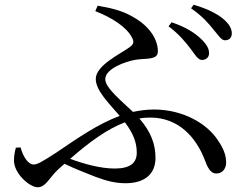

<svg xmlns="http://www.w3.org/2000/svg" viewBox="-20 -772 1040 810"><path d="M785 -565C804 -539 816 -519 832 -519C849 -519 862 -530 862 -547C862 -568 851 -586 828 -608C801 -634 763 -658 704 -678L691 -661C737 -627 765 -591 785 -565ZM880 -648C902 -623 913 -602 929 -602C946 -602 958 -612 958 -631C958 -652 946 -672 921 -693C894 -715 855 -735 797 -752L786 -737C836 -702 860 -673 880 -648ZM67 -150 47 -149C42 -132 39 -113 39 -94C39 -41 104 18 139 18C173 18 188 -22 223 -55L252 -81C300 -58 345 -41 383 -26C431 -8 468 1 510 1C587 1 636 -35 636 -106C636 -163 617 -216 568 -272C583 -275 598 -276 614 -276C737 -276 808 -188 842 -102C855 -66 868 -40 892 -40C921 -40 934 -63 934 -87C934 -117 923 -147 896 -185C853 -248 756 -310 629 -310C599 -310 570 -306 541 -300C494 -345 424 -401 424 -438C424 -482 509 -513 553 -520C594 -527 646 -517 646 -555C646 -615 599 -670 537 -703C494 -728 444 -739 392 -748L382 -725C454 -697 515 -657 537 -613C546 -596 545 -586 527 -573C487 -544 384 -496 384 -439C384 -390 439 -337 485 -283C393 -249 307 -189 217 -128C154 -87 137 -78 121 -78C100 -78 77 -110 67 -150ZM507 -256C543 -208 557 -170 557 -128C557 -86 531 -61 464 -61C405 -61 335 -80 276 -102C356 -172 431 -227 507 -256Z"/></svg>

Font: Noto Serif JP Medium
Style: Regular
Weight: 500
Designer: Ryoko NISHIZUKA 西塚涼子 (kana & ideographs); Frank Grießhammer (Latin, Greek & Cyrillic); Wenlong ZHANG 张文龙 (bopomofo); San
Foundry: Adobe
Version: Version 2.001;hotconv 1.1.0;makeotfexe 2.6.0